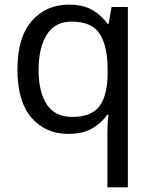

<svg xmlns="http://www.w3.org/2000/svg" viewBox="-20 -566 655 826"><path d="M442 11Q442 -7 443 -31Q444 -55 447 -72H441Q418 -38 377.5 -14Q337 10 273 10Q176 10 115.5 -59.5Q55 -129 55 -267Q55 -405 116.5 -475.5Q178 -546 276 -546Q339 -546 379 -522Q419 -498 443 -463H447L460 -536H530V240H442ZM290 -63Q373 -63 407.5 -108.5Q442 -154 443 -248V-266Q443 -368 409 -420.5Q375 -473 288 -473Q216 -473 181 -416.5Q146 -360 146 -265Q146 -170 181.5 -116.5Q217 -63 290 -63Z"/></svg>

Font: Noto Sans Kawi
Style: Regular
Weight: 400
Designer: Fadhl Haqq
Version: Version 1.000